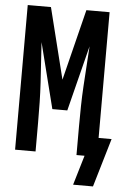

<svg xmlns="http://www.w3.org/2000/svg" viewBox="-59 -778 643 972"><g transform="rotate(5 262.0 -292.0)"><path d="M350 151 395 0H354V-147Q354 -198 355 -249Q356 -300 359 -350.5Q362 -401 365.5 -452Q369 -503 372 -554L288 -221H212L128 -554Q131 -503 134.5 -452Q138 -401 141 -350.5Q144 -300 145 -249Q146 -198 146 -147V0H42V-735H160L250 -374L340 -735H458V-96H524L451 151Z"/></g></svg>

Font: Iosevka
Style: Bold
Weight: 700
Monospace: yes
Designer: Belleve Invis
Foundry: Belleve Invis
Version: Version 32.5.0; ttfautohint (v1.8.4)